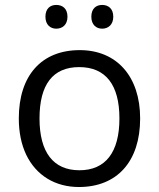

<svg xmlns="http://www.w3.org/2000/svg" viewBox="-20 -748 644 778"><path d="M164.1 -680.2C164.1 -647.5 184.1 -631.8 208 -631.8C232.9 -631.8 253.4 -647.5 253.4 -680.2C253.4 -713.9 232.9 -728 208 -728C184.1 -728 164.1 -713.9 164.1 -680.2ZM350.1 -680.2C350.1 -647.5 370.1 -631.8 394 -631.8C418 -631.8 439 -647.5 439 -680.2C439 -713.9 418 -728 394 -728C370.1 -728 350.1 -713.9 350.1 -680.2ZM547.9 -268.1C547.9 -438 453.1 -544.9 303.2 -544.9C148.4 -544.9 56.2 -442.4 56.2 -268.1C56.2 -211.9 66.4 -162.6 86.4 -120.6C127 -36.6 204.1 9.8 299.8 9.8C454.6 9.8 547.9 -93.8 547.9 -268.1ZM140.1 -268.1C140.1 -406.2 194.8 -476.1 300.8 -476.1C408.2 -476.1 463.9 -404.3 463.9 -268.1C463.9 -130.9 407.7 -58.1 301.8 -58.1C195.8 -58.1 140.1 -131.3 140.1 -268.1Z"/></svg>

Font: Open Sans
Style: Regular
Weight: 400
Foundry: Ascender Corporation
Version: Version 1.100;PS 001.100;hotconv 1.0.88;makeotf.lib2.5.64775